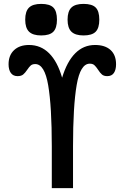

<svg xmlns="http://www.w3.org/2000/svg" viewBox="-20 -966 640 986"><path d="M161 -637Q146.5 -637 138.2 -630Q130 -623 120 -608Q109 -591.5 98.8 -583.2Q88.5 -575 70 -575Q47.5 -575 35.8 -591.2Q24 -607.5 24 -636Q24 -682 52.2 -708.5Q80.5 -735 129 -735Q189.5 -735 232.2 -692.5Q275 -650 299 -567Q324 -650 366.5 -692.5Q409 -735 468 -735Q519.5 -735 547.8 -709.2Q576 -683.5 576 -636Q576 -607.5 564.8 -591.2Q553.5 -575 531 -575Q513.5 -575 503.8 -583.2Q494 -591.5 483.5 -608Q473 -624 464.5 -631.5Q456 -639 441 -639Q392.5 -639 373.8 -529.8Q355 -420.5 355 -214V0H246V-214Q246 -419 227.5 -528Q209 -637 161 -637ZM109.5 -865Q109.5 -908 129 -927Q148.5 -946 191.5 -946Q235.5 -946 254 -927.2Q272.5 -908.5 272.5 -865Q272.5 -822 253.8 -803Q235 -784 191.5 -784Q149 -784 129.2 -803.2Q109.5 -822.5 109.5 -865ZM327 -865Q327 -908 346.5 -927Q366 -946 409 -946Q453 -946 471.5 -927.2Q490 -908.5 490 -865Q490 -822 471.2 -803Q452.5 -784 409 -784Q366.5 -784 346.8 -803.2Q327 -822.5 327 -865Z"/></svg>

Font: JuliaMono
Style: Bold
Weight: 700
Monospace: yes
Designer: cormullion
Foundry: corm
Version: Version 0.055; ttfautohint (v1.8.4)